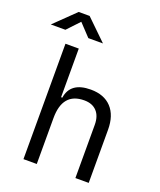

<svg xmlns="http://www.w3.org/2000/svg" viewBox="-203 -1042 957 1145"><g transform="rotate(20 275.0 -469.0)"><path d="M415.5 0V-337.4Q415.5 -393.1 387.2 -423.3Q358.9 -453.6 307.6 -453.6Q170.4 -453.6 170.4 -291.5V0H85.9V-732.4H170.4V-423.8H178.2Q193.4 -527.3 322.3 -527.3Q407.2 -527.3 453.6 -477.5Q500 -427.7 500 -336.9V0ZM-35.6 -810.5 95.2 -937.5H164.6L295.4 -810.5H202.6L129.9 -887.7L57.1 -810.5Z"/></g></svg>

Font: Cascadia Mono NF SemiLight
Style: Regular
Weight: 350
Monospace: yes
Designer: Aaron Bell
Foundry: Saja Typeworks
Version: Version 2404.023; ttfautohint (v1.8.4)